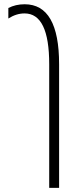

<svg xmlns="http://www.w3.org/2000/svg" viewBox="-20 -660 372 920"><path d="M98.1 -639.6Q263.2 -639.6 263.2 -352.1V240.2H215.8V-352.1Q215.8 -595.7 97.7 -595.7Q58.1 -595.7 20 -571.3V-621.6Q54.7 -639.6 98.1 -639.6Z"/></svg>

Font: Open Sans Hebrew Condensed Light
Style: Regular
Weight: 300
Width: 3
Foundry: Ascender Corporation, Yanek Iontef
Version: Version 2.001;PS 002.001;hotconv 1.0.70;makeotf.lib2.5.58329